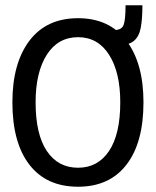

<svg xmlns="http://www.w3.org/2000/svg" viewBox="-20 -697 590 728"><path d="M276 11Q156 11 91.5 -72.5Q27 -156 27 -309Q27 -457 91.5 -542.5Q156 -628 276 -628Q395 -628 459.5 -542.5Q524 -457 524 -309Q524 -156 459.5 -72.5Q395 11 276 11ZM276 -61Q351 -61 393.5 -124.5Q436 -188 436 -309Q436 -423 393.5 -489.5Q351 -556 276 -556Q200 -556 157.5 -489.5Q115 -423 115 -309Q115 -188 157.5 -124.5Q200 -61 276 -61ZM424 -525 413 -583Q441 -583 448.5 -602Q456 -621 456 -677H520Q520 -625 513.5 -591Q507 -557 486.5 -541Q466 -525 424 -525Z"/></svg>

Font: Inconsolata SemiExpanded Medium
Style: Regular
Weight: 500
Width: 6
Monospace: yes
Designer: Raph Levien, Cyreal, Brenton Simpson
Foundry: Raph Levien, Cyreal, Google
Version: Version 3.001; ttfautohint (v1.8.2.53-6de2)